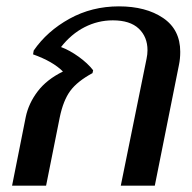

<svg xmlns="http://www.w3.org/2000/svg" viewBox="-20 -584 603 604"><path d="M61 -216Q70 -259 98.5 -296.5Q127 -334 178 -359Q146 -391 84 -413L86 -425Q128 -486 198.5 -525Q269 -564 354 -564Q439 -564 493 -527.5Q547 -491 547 -421Q547 -399 543 -380L467 0H360L441 -399Q444 -413 444 -426Q444 -468 416.5 -494Q389 -520 335 -520Q288 -520 246 -498.5Q204 -477 172 -436Q199 -426 227.5 -405.5Q256 -385 273 -363L271 -354Q223 -328 201 -298Q179 -268 168 -215L125 0H18Z"/></svg>

Font: Trirong Medium
Style: Italic
Weight: 500
Italic angle: -12°
Designer: Katatrad Team
Foundry: CadsonDemak
Version: Version 1.001